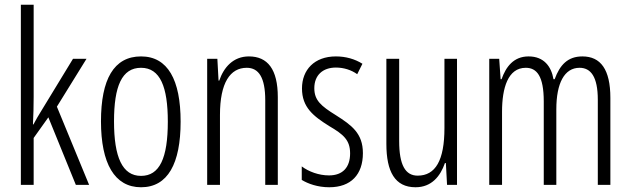

<svg xmlns="http://www.w3.org/2000/svg" viewBox="-20 -780 2661 810"><path d="M122 -372V-760H68V0H122V-198L184 -285L300 0H356L220 -330L345 -532H288L154 -312C142 -293 133 -277 121 -255H119C121 -295 122 -330 122 -372Z M742 -267C742 -443 688 -542 575 -542C460 -542 406 -445 406 -268C406 -91 463 10 575 10C688 10 742 -90 742 -267ZM461 -268C461 -416 494 -494 575 -494C656 -494 688 -413 688 -267C688 -112 653 -38 575 -38C496 -38 461 -117 461 -268Z M1030 -542C964 -542 924 -496 905 -440H902L897 -532H854V0H908V-295C908 -431 951 -494 1021 -494C1072 -494 1099 -452 1099 -357V0H1152V-370C1152 -488 1109 -542 1030 -542Z M1511 -134C1511 -218 1463 -252 1397 -294C1334 -333 1306 -357 1306 -408C1306 -463 1342 -495 1397 -495C1430 -495 1462 -485 1487 -467L1509 -511C1477 -531 1439 -542 1397 -542C1306 -542 1254 -485 1254 -407C1254 -327 1302 -290 1369 -248C1429 -213 1457 -189 1457 -133C1457 -74 1426 -40 1368 -40C1325 -40 1282 -56 1253 -78V-21C1279 -5 1320 10 1369 10C1461 10 1511 -44 1511 -134Z M1908 -532H1855V-240C1855 -103 1817 -39 1742 -39C1690 -39 1664 -84 1664 -185V-532H1610V-173C1610 -56 1646 10 1733 10C1801 10 1838 -37 1857 -92H1861L1866 0H1908Z M2437 -542C2375 -542 2342 -506 2320 -446H2315C2306 -499 2275 -542 2210 -542C2146 -542 2114 -497 2096 -446H2092L2086 -532H2044V0H2098V-309C2098 -409 2123 -494 2198 -494C2244 -494 2274 -460 2274 -352V0H2327V-319C2327 -429 2361 -494 2425 -494C2472 -494 2502 -457 2502 -359V0H2555V-367C2555 -487 2514 -542 2437 -542Z"/></svg>

Font: Noto Sans Georgian ExtraCondensed Light
Style: Regular
Weight: 300
Width: 2
Designer: Monotype Design Team, Akaki Razmadze
Foundry: Google LLC
Version: Version 2.005